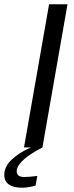

<svg xmlns="http://www.w3.org/2000/svg" viewBox="-72 -688 343 896"><path d="M40 0 157 -668H243L126 0ZM31 188Q-9 188 -30.5 173Q-52 158 -52 128Q-52 89 -16.5 56Q19 23 72 0H126Q94 16 66.5 35Q39 54 22.5 73.5Q6 93 6 112Q6 125 15 131.5Q24 138 41 138Q54 138 71 136.5Q88 135 102 133L94 178Q77 183 61 185.5Q45 188 31 188Z"/></svg>

Font: Gantari
Style: Italic
Weight: 400
Italic angle: -10°
Designer: Anugrah Pasau
Foundry: Lafontype
Version: Version 1.000; ttfautohint (v1.8.3)